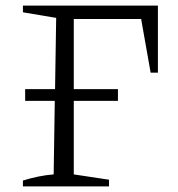

<svg xmlns="http://www.w3.org/2000/svg" viewBox="-20 -667 638 687"><path d="M62 0V-21Q91 -30 118.5 -35.5Q146 -41 172 -43L176 -306H70V-348H177L181 -603L62 -623V-647H545V-407H519L485 -599H244V-348H402V-306H244V-43L370 -24V0Z"/></svg>

Font: Piazzolla Light
Style: Regular
Weight: 300
Designer: Juan Pablo del Peral
Foundry: Huerta Tipografica
Version: Version 1.330